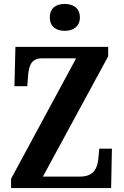

<svg xmlns="http://www.w3.org/2000/svg" viewBox="-20 -951 625 971"><path d="M308 -795C349 -795 384 -816 384 -863C384 -911 349 -931 308 -931C264 -931 232 -911 232 -863C232 -816 264 -795 308 -795ZM36 0H542L546 -199H482L478 -155C474 -105 458 -58 385 -58H197L527 -666V-714H58L53 -515H118L122 -567C126 -619 138 -656 193 -656H365L36 -47Z"/></svg>

Font: Noto Serif Armenian Condensed
Style: Bold
Weight: 700
Width: 3
Designer: Monotype Design Team
Foundry: Monotype Imaging Inc.
Version: Version 2.008